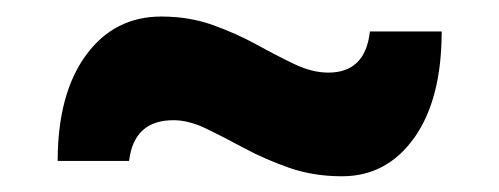

<svg xmlns="http://www.w3.org/2000/svg" viewBox="-20 -424 618 238"><path d="M404 -205.5Q368.5 -205.5 338.5 -216Q308.5 -226.5 283 -240.2Q257.5 -254 235.8 -264.5Q214 -275 195 -275Q146 -275 140 -224.5H51.5Q51.5 -307.5 86.5 -355.5Q121.5 -403.5 180 -403.5Q214.5 -403.5 243.8 -393Q273 -382.5 298 -368.8Q323 -355 345 -344.5Q367 -334 387 -334Q433 -334 438.5 -385H527.5Q527.5 -301 493.5 -253.2Q459.5 -205.5 404 -205.5Z"/></svg>

Font: Commissioner
Style: Bold
Weight: 700
Designer: Kostas Bartsokas
Foundry: Kostas Bartsokas
Version: Version 1.000; ttfautohint (v1.8.3)